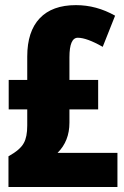

<svg xmlns="http://www.w3.org/2000/svg" viewBox="-20 -744 493 764"><path d="M88.4 -425.8V-519Q88.4 -618.7 137.9 -671.1Q187.5 -723.6 282.2 -723.6Q363.8 -723.6 438 -681.6L388.7 -557.6Q325.2 -593.8 289.6 -593.8Q256.3 -593.8 256.3 -516.1V-425.8H370.6V-308.6H256.3V-255.9Q256.3 -182.6 209 -135.7H447.3V0H13.7V-122.1Q60.5 -147.9 74.7 -174.8Q88.4 -198.7 88.4 -244.6V-308.6H14.6V-425.8Z"/></svg>

Font: Open Sans Hebrew Condensed Extra Bold
Style: Regular
Weight: 800
Width: 3
Foundry: Ascender Corporation, Yanek Iontef
Version: Version 2.001;PS 002.001;hotconv 1.0.70;makeotf.lib2.5.58329